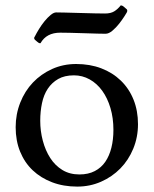

<svg xmlns="http://www.w3.org/2000/svg" viewBox="-20 -679 569 711"><path d="M449 -632Q448 -630 440 -617.5Q432 -605 421 -591Q410 -577 396.5 -565.5Q383 -554 371 -554Q364 -554 341 -554.5Q318 -555 291 -556Q264 -557 238.5 -557.5Q213 -558 203 -558Q152 -558 130 -519Q127 -518 123 -520.5Q119 -523 109 -532Q104 -538 109 -544Q115 -556 124.5 -571.5Q134 -587 145 -600.5Q156 -614 167.5 -623.5Q179 -633 188 -633Q194 -633 219 -632.5Q244 -632 274 -631Q304 -630 331.5 -629.5Q359 -629 369 -629Q390 -629 403 -637Q416 -645 427 -659Q431 -659 434.5 -657Q438 -655 450 -644Q453 -639 449 -632ZM274 -33Q307 -33 331 -45.5Q355 -58 370 -80Q385 -102 392.5 -132Q400 -162 400 -198Q400 -242 389 -279Q378 -316 358.5 -343Q339 -370 312 -385Q285 -400 254 -400Q219 -400 195.5 -386.5Q172 -373 157 -350.5Q142 -328 135.5 -297Q129 -266 129 -232Q129 -194 138.5 -158Q148 -122 166 -94Q184 -66 211 -49.5Q238 -33 274 -33ZM38 -208Q38 -256 55 -299Q72 -342 102 -373.5Q132 -405 173 -423.5Q214 -442 262 -442Q313 -442 355 -426Q397 -410 427.5 -380.5Q458 -351 474.5 -310Q491 -269 491 -219Q491 -171 473.5 -128.5Q456 -86 425.5 -55Q395 -24 354 -6Q313 12 266 12Q215 12 173 -4Q131 -20 101 -48.5Q71 -77 54.5 -117.5Q38 -158 38 -208Z"/></svg>

Font: Lusitana
Style: Regular
Weight: 400
Designer: Ana Paula Megda
Foundry: Ana Paula Megda
Version: Version 1.000; ttfautohint (v1.1) -l 8 -r 50 -G 200 -x 14 -D